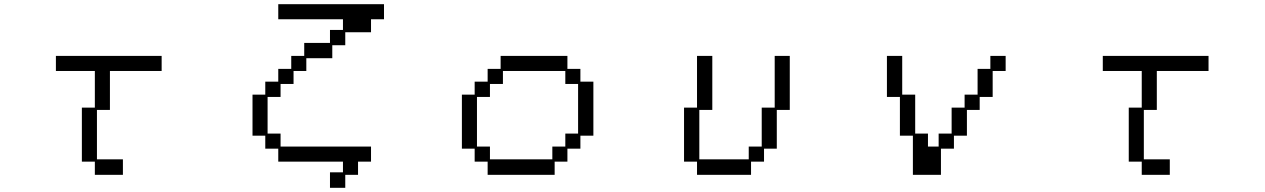

<svg xmlns="http://www.w3.org/2000/svg" viewBox="-20 -807 6040 917"><path d="M371 -293H433V-468H247V-540H752V-468H505V-282H443V-46H567V28H433V-35H371Z M1186 -355H1247V-417H1309V-478H1371V-540H1433V-602H1556V-664H1618V-715H1309V-787H1814V-715H1752V-653H1629V-591H1567V-529H1443V-468H1382V-406H1320V-344H1258V-169H1320V-107H1752V-35H1690V28H1629V90H1556V16H1618V-35H1309V-97H1247V-159H1186Z M2186 -355H2247V-417H2309V-478H2371V-540H2690V-478H2752V-417H2814V-159H2752V-97H2690V-35H2629V28H2309V-35H2247V-97H2186ZM2320 -107V-46H2618V-107H2680V-169H2741V-406H2680V-468H2382V-406H2320V-344H2258V-107Z M3247 -293H3309V-540H3382V-282H3320V-46H3556V-107H3618V-293H3680V-540H3752V-282H3690V-97H3629V-35H3567V28H3309V-35H3247Z M4278 -344H4216V-540H4289V-355H4351V-169H4412V-107H4463V-169H4525V-293H4587V-355H4649V-478H4710V-540H4783V-468H4721V-344H4659V-282H4598V-159H4536V-97H4474V28H4340V-159H4278Z M5371 -293H5433V-468H5247V-540H5752V-468H5505V-282H5443V-46H5567V28H5433V-35H5371Z"/></svg>

Font: DotGothic16
Style: Regular
Weight: 400
Designer: Fontworks Inc.
Foundry: Fontworks Inc.
Version: Version 1.100